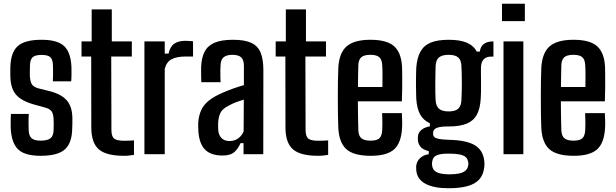

<svg xmlns="http://www.w3.org/2000/svg" viewBox="-20 -820 3274 1021"><path d="M196 8.5Q111 8.5 75.8 -26.2Q40.5 -61 37 -139.5Q36.5 -160.5 36.8 -179.5Q37 -198.5 38 -214H133Q131.5 -184.5 131.8 -164Q132 -143.5 132.5 -128.5Q133.5 -97 148.5 -84.5Q163.5 -72 196 -72Q232.5 -72 248.5 -84.8Q264.5 -97.5 265 -129Q265.5 -143 265.5 -150.2Q265.5 -157.5 265.5 -164.2Q265.5 -171 265 -183Q264.5 -211 255.8 -225.8Q247 -240.5 222 -247.5L160 -264.5Q117.5 -276.5 90 -294.8Q62.5 -313 49.2 -341.5Q36 -370 35 -414Q34.5 -428 34.8 -438Q35 -448 35 -459Q36 -539 73.2 -573.8Q110.5 -608.5 201.5 -608.5Q285.5 -608.5 321.2 -574.8Q357 -541 360 -462Q360.5 -451 360.2 -426Q360 -401 358.5 -387.5H261Q262 -401.5 262 -418Q262 -434.5 262 -449.5Q262 -464.5 261.5 -474Q260.5 -504 247.5 -516Q234.5 -528 201.5 -528Q167.5 -528 154 -516Q140.5 -504 139.5 -474Q139.5 -467 139 -455Q138.5 -443 138.5 -424Q139 -393.5 147.2 -375.8Q155.5 -358 184.5 -350L241 -336Q303.5 -321 334.2 -287.2Q365 -253.5 365 -187.5Q365 -174 364.8 -162.5Q364.5 -151 364 -137Q363 -59.5 325 -25.5Q287 8.5 196 8.5Z M640 8.5Q545 8.5 505.5 -25.8Q466 -60 465.5 -141L465 -519.5H413.5V-600H467.5V-770H574.5V-600H681V-519.5H571.5L572.5 -129Q572.5 -95 586.8 -83.2Q601 -71.5 640.5 -71.5Q655 -71.5 666.5 -72Q678 -72.5 692.5 -73.5V3.5Q680.5 5.5 667.8 7Q655 8.5 640 8.5Z M748 0V-600H856V-535H876.5Q884.5 -573 907 -588Q929.5 -603 966 -603Q977 -603 987.5 -602Q998 -601 1006.5 -600.5V-519.5H967.5Q919 -519.5 892 -504.8Q865 -490 856 -453.5V0Z M1163.5 7Q1103 7 1071.5 -23.2Q1040 -53.5 1035 -120.5Q1034.5 -132 1034 -144.8Q1033.5 -157.5 1034 -168Q1037 -206 1050 -234.5Q1063 -263 1091.5 -285.8Q1120 -308.5 1169 -329Q1194.5 -340 1221.2 -349.5Q1248 -359 1277 -367.5V-470Q1277 -500.5 1263 -514.5Q1249 -528.5 1215.5 -528.5Q1186.5 -528.5 1170.5 -516.5Q1154.5 -504.5 1153 -475.5Q1152 -464.5 1151.8 -445.2Q1151.5 -426 1152 -408.2Q1152.5 -390.5 1153 -383H1050.5Q1050 -398.5 1049.5 -420.5Q1049 -442.5 1049.5 -463Q1051.5 -513.5 1068.2 -545.5Q1085 -577.5 1121.2 -593Q1157.5 -608.5 1219 -608.5Q1281.5 -608.5 1316.5 -592Q1351.5 -575.5 1366 -540Q1380.5 -504.5 1380.5 -447.5L1380 0H1275V-59H1259.5Q1244.5 -26.5 1224.5 -9.8Q1204.5 7 1163.5 7ZM1200.5 -70Q1226.5 -70 1245.8 -83.5Q1265 -97 1275.5 -121L1276.5 -290.5Q1256.5 -284.5 1235.8 -276.8Q1215 -269 1193 -256.5Q1161 -240 1151.2 -217.8Q1141.5 -195.5 1140 -168Q1140 -155 1140 -146.8Q1140 -138.5 1140.5 -128Q1143 -100.5 1158.5 -85.2Q1174 -70 1200.5 -70Z M1672.5 8.5Q1577.5 8.5 1538 -25.8Q1498.5 -60 1498 -141L1497.5 -519.5H1446V-600H1500V-770H1607V-600H1713.5V-519.5H1604L1605 -129Q1605 -95 1619.2 -83.2Q1633.5 -71.5 1673 -71.5Q1687.5 -71.5 1699 -72Q1710.5 -72.5 1725 -73.5V3.5Q1713 5.5 1700.2 7Q1687.5 8.5 1672.5 8.5Z M1951.5 8.5Q1861 8.5 1822 -26.5Q1783 -61.5 1779 -140Q1777.5 -171 1777 -213Q1776.5 -255 1776.5 -300Q1776.5 -345 1777 -386.5Q1777.5 -428 1779 -459Q1783.5 -539.5 1823.8 -574Q1864 -608.5 1950 -608.5Q2037.5 -608.5 2076 -574Q2114.5 -539.5 2118 -463Q2118.5 -451.5 2118.8 -421Q2119 -390.5 2118.8 -352.8Q2118.5 -315 2117 -281H1883Q1883 -244 1883.8 -206.2Q1884.5 -168.5 1885.5 -128.5Q1886.5 -97.5 1901.8 -84.8Q1917 -72 1950.5 -72Q1984 -72 1997.5 -84.8Q2011 -97.5 2012.5 -128.5Q2013.5 -144 2013.5 -167Q2013.5 -190 2012 -218.5H2117Q2118 -205.5 2118.5 -180.8Q2119 -156 2118 -140Q2114 -60.5 2076 -26Q2038 8.5 1951.5 8.5ZM1883.5 -357.5H2013.5Q2014 -381.5 2014 -405.5Q2014 -429.5 2013.8 -447.8Q2013.5 -466 2012.5 -473.5Q2011 -504 1996.5 -516.2Q1982 -528.5 1950 -528.5Q1915 -528.5 1900.8 -515.2Q1886.5 -502 1885.5 -473.5Q1885 -444.5 1884.2 -415.2Q1883.5 -386 1883.5 -357.5Z M2365.5 181Q2289.5 181 2245.5 158.8Q2201.5 136.5 2194.5 93Q2194 86.5 2193.2 78.5Q2192.5 70.5 2193 64Q2195.5 37.5 2214.2 20.5Q2233 3.5 2260 0V-16.5Q2231.5 -23 2218.5 -37Q2205.5 -51 2202.5 -71Q2202 -77 2202 -83Q2202 -89 2202.5 -95.5Q2204.5 -116 2222 -130Q2239.5 -144 2266 -148V-164.5Q2230.5 -180.5 2213.5 -212.8Q2196.5 -245 2193.5 -297Q2193 -314.5 2192.5 -336Q2192 -357.5 2192 -380Q2192 -402.5 2192.5 -422.8Q2193 -443 2193.5 -458.5Q2197.5 -512.5 2215.8 -545.5Q2234 -578.5 2270.5 -593.5Q2307 -608.5 2366 -608.5Q2425 -608.5 2461.2 -593.5Q2497.5 -578.5 2515.5 -545.5H2531.5Q2535 -573 2553.2 -586.5Q2571.5 -600 2604 -600V-519H2591Q2566.5 -519 2552 -504.5Q2537.5 -490 2537.5 -456V-429Q2537.5 -423.5 2537.8 -407.5Q2538 -391.5 2538 -371.2Q2538 -351 2537.8 -331Q2537.5 -311 2536.5 -297Q2533.5 -242.5 2515.5 -209.8Q2497.5 -177 2461 -162.2Q2424.5 -147.5 2365.5 -147.5Q2322.5 -148 2302.8 -140Q2283 -132 2283 -114V-109Q2283 -97.5 2290.5 -90.8Q2298 -84 2316.5 -80.8Q2335 -77.5 2368 -76.5Q2459.5 -74.5 2503.8 -48.5Q2548 -22.5 2555 33.5Q2556 41 2556.2 50.5Q2556.5 60 2555 69.5Q2550.5 111 2527.2 135.5Q2504 160 2463.2 170.5Q2422.5 181 2365.5 181ZM2369.5 107Q2399 107 2420 102.8Q2441 98.5 2453.5 88.8Q2466 79 2469 63Q2471 56 2470.8 49.8Q2470.5 43.5 2468.5 37Q2465.5 22 2454.2 13.5Q2443 5 2422.2 1Q2401.5 -3 2369.5 -3Q2330 -4 2306.2 4.2Q2282.5 12.5 2278.5 38Q2277 46 2277 51.8Q2277 57.5 2278.5 63.5Q2281.5 80 2293 89.5Q2304.5 99 2323.8 103Q2343 107 2369.5 107ZM2366 -227.5Q2400 -227.5 2415.8 -241.2Q2431.5 -255 2433.5 -284Q2434.5 -300 2435.2 -325Q2436 -350 2436 -377.8Q2436 -405.5 2435.2 -430.8Q2434.5 -456 2433.5 -472Q2432 -501 2416.2 -514.8Q2400.5 -528.5 2366 -528.5Q2331 -528.5 2314.5 -514.8Q2298 -501 2296.5 -470Q2296 -454 2295.5 -429.5Q2295 -405 2294.8 -377.8Q2294.5 -350.5 2295 -326Q2295.5 -301.5 2296.5 -286Q2298.5 -256 2314.5 -241.8Q2330.5 -227.5 2366 -227.5Z M2649.5 -707.5V-800H2771V-707.5ZM2657.5 0V-600H2763V0Z M3031 8.5Q2940.5 8.5 2901.5 -26.5Q2862.5 -61.5 2858.5 -140Q2857 -171 2856.5 -213Q2856 -255 2856 -300Q2856 -345 2856.5 -386.5Q2857 -428 2858.5 -459Q2863 -539.5 2903.2 -574Q2943.5 -608.5 3029.5 -608.5Q3117 -608.5 3155.5 -574Q3194 -539.5 3197.5 -463Q3198 -451.5 3198.2 -421Q3198.5 -390.5 3198.2 -352.8Q3198 -315 3196.5 -281H2962.5Q2962.5 -244 2963.2 -206.2Q2964 -168.5 2965 -128.5Q2966 -97.5 2981.2 -84.8Q2996.5 -72 3030 -72Q3063.5 -72 3077 -84.8Q3090.5 -97.5 3092 -128.5Q3093 -144 3093 -167Q3093 -190 3091.5 -218.5H3196.5Q3197.5 -205.5 3198 -180.8Q3198.5 -156 3197.5 -140Q3193.5 -60.5 3155.5 -26Q3117.5 8.5 3031 8.5ZM2963 -357.5H3093Q3093.5 -381.5 3093.5 -405.5Q3093.5 -429.5 3093.2 -447.8Q3093 -466 3092 -473.5Q3090.5 -504 3076 -516.2Q3061.5 -528.5 3029.5 -528.5Q2994.5 -528.5 2980.2 -515.2Q2966 -502 2965 -473.5Q2964.5 -444.5 2963.8 -415.2Q2963 -386 2963 -357.5Z"/></svg>

Font: Big Shoulders Medium
Style: Regular
Weight: 500
Designer: Patric King
Foundry: XO Type Co
Version: Version 2.002